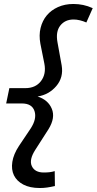

<svg xmlns="http://www.w3.org/2000/svg" viewBox="-20 -730 486 965"><path d="M224 -81 158 22Q125 73 140 105Q155 137 200 137Q216 137 229 135.5Q242 134 255 130L256 205Q234 210 216.5 212.5Q199 215 180 215Q130 215 97 197.5Q64 180 50 151Q36 122 42 83.5Q48 45 75 4L134 -84Q166 -133 153.5 -171.5Q141 -210 90 -210H11L27 -287H107Q159 -287 186 -322.5Q213 -358 203 -410L183 -510Q175 -553 184 -589.5Q193 -626 215 -652.5Q237 -679 271.5 -694.5Q306 -710 349 -710Q374 -710 398 -705Q422 -700 446 -689L414 -617Q398 -624 381.5 -628Q365 -632 350 -632Q307 -632 283 -601.5Q259 -571 269 -517L290 -401Q300 -341 263 -297.5Q226 -254 169 -245Q222 -228 240.5 -183Q259 -138 224 -81Z"/></svg>

Font: Red Hat Display Medium
Style: Italic
Weight: 500
Italic angle: -12°
Designer: Pentagram / MCKL
Foundry: Pentagram / MCKL
Version: Version 1.003; Red Hat Display Medium Italic